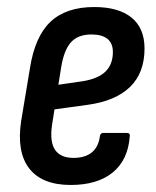

<svg xmlns="http://www.w3.org/2000/svg" viewBox="-20 -518 443 546"><path d="M181 8Q100 8 63.5 -38.5Q27 -85 40 -173L65 -323Q79 -414 123.5 -456Q168 -498 248 -498Q317 -498 354 -468Q391 -438 391 -380Q391 -311 350 -271Q309 -231 230 -220L135 -207L128 -163Q121 -115 136.5 -92Q152 -69 189 -69Q222 -69 241 -84.5Q260 -100 264 -130Q265 -140 274 -140H340Q351 -140 349 -130Q344 -63 300.5 -27.5Q257 8 181 8ZM146 -277 215 -287Q259 -294 280 -314.5Q301 -335 301 -370Q301 -395 285.5 -407.5Q270 -420 240 -420Q202 -420 182 -398Q162 -376 154 -327Z"/></svg>

Font: Sofia Sans Condensed SemiBold
Style: Italic
Weight: 600
Italic angle: -9°
Version: Version 4.100